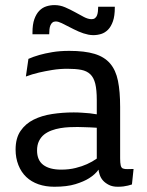

<svg xmlns="http://www.w3.org/2000/svg" viewBox="-20 -710 567 739"><path d="M278.3 -221.2Q264.2 -221.2 246.8 -220.5Q229.5 -219.7 212.2 -216.8Q194.8 -213.9 178.7 -208Q162.6 -202.1 150.1 -192.4Q137.7 -182.6 130.1 -167.2Q122.6 -151.9 122.6 -130.9Q122.6 -93.3 146.7 -75.2Q170.9 -57.1 215.3 -57.1Q246.1 -57.1 271.2 -63.5Q296.4 -69.8 314.5 -78.1Q335.4 -87.4 352.5 -99.6V-218.3Q341.3 -219.2 328.6 -219.7Q317.9 -220.2 304.7 -220.5Q291.5 -220.7 278.3 -221.2ZM442.4 -100.6Q442.4 -83 444.6 -73.5Q446.8 -64 453.1 -61.5Q460 -58.6 471.9 -59.1Q483.9 -59.6 494.1 -59.6L487.8 0Q481 2.4 472.2 4.4Q464.8 6.3 454.8 7.6Q444.8 8.8 433.1 8.8Q413.1 8.8 399.2 1.7Q385.3 -5.4 376.5 -15.1Q367.7 -24.9 363.5 -38.1Q359.4 -51.3 359.4 -57.1Q346.2 -38.6 322.8 -23.9Q302.7 -11.2 270.3 -1.2Q237.8 8.8 189 8.8Q155.8 8.8 128.2 -0.7Q100.6 -10.3 81.1 -28.8Q61.5 -47.4 50.8 -74.7Q40 -102.1 40 -134.3Q40 -178.2 59.1 -206.1Q78.1 -233.9 109.4 -249.5Q140.6 -265.1 180.9 -271.2Q221.2 -277.3 263.7 -277.3Q280.8 -277.3 296.9 -276.1Q313 -274.9 325.7 -273.9Q340.3 -271.5 352.5 -270V-325.2Q352.5 -363.8 346.7 -387.7Q340.8 -411.6 327.4 -424.3Q314 -437 292.5 -441.2Q271 -445.3 239.7 -445.3Q209.5 -445.3 181.2 -440.7Q152.8 -436 129.9 -430.7Q103 -424.3 79.6 -415.5L89.4 -483.4Q107.9 -491.7 131.8 -498.5Q152.3 -504.4 181.2 -509.3Q210 -514.2 246.6 -514.2Q305.7 -514.2 343.8 -502.7Q381.8 -491.2 403.8 -465.6Q425.8 -439.9 434.1 -398.7Q442.4 -357.4 442.4 -298.3ZM189.9 -690.4Q210.9 -690.4 230.7 -681.9Q250.5 -673.3 268.6 -663.3Q286.6 -653.3 302.7 -644.8Q318.8 -636.2 333 -636.2Q340.8 -636.2 345.9 -640.4Q351.1 -644.5 353.5 -651.1Q356 -657.7 356.9 -666.3Q357.9 -674.8 357.9 -684.1H421.9V-680.7Q421.9 -648.9 414.8 -628.4Q407.7 -607.9 396 -595.9Q384.3 -584 369.4 -579.3Q354.5 -574.7 338.4 -574.7Q333 -575.2 328.6 -575.4Q324.2 -575.7 319.8 -576.7Q300.8 -580.6 282.2 -588.9Q263.7 -597.2 247.6 -605.7Q231.4 -614.3 217.8 -620.8Q204.1 -627.4 194.8 -627.4Q187 -627.4 182.1 -623.5Q177.2 -619.6 174.3 -613Q171.4 -606.4 170.4 -597.4Q169.4 -588.4 169.4 -578.1H105V-585Q105 -616.2 112.3 -636.5Q119.6 -656.7 131.3 -668.7Q143.1 -680.7 158.2 -685.5Q173.3 -690.4 189.9 -690.4Z"/></svg>

Font: Mako
Style: Regular
Weight: 400
Designer: vernon adams
Foundry: vernon adams
Version: Version 1.000